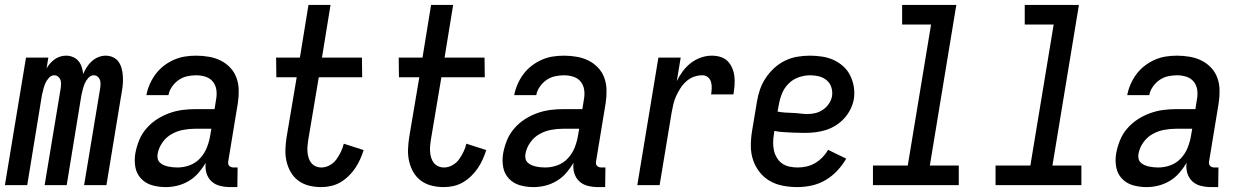

<svg xmlns="http://www.w3.org/2000/svg" viewBox="-33 -755 5053 783"><path d="M-13 0 73 -520H164L157 -476Q163 -487 171.5 -496.5Q180 -506 190.5 -513.5Q201 -521 213 -524.5Q225 -528 237 -528Q252 -528 265.5 -522Q279 -516 287.5 -505.5Q296 -495 300.5 -481Q305 -467 306 -453Q312 -467 320.5 -480.5Q329 -494 341 -505Q353 -516 368 -522Q383 -528 398 -528Q414 -528 428 -521.5Q442 -515 450.5 -503Q459 -491 463 -476Q467 -461 468 -445.5Q469 -430 468 -414Q467 -398 464 -383L401 0H310L376 -398Q377 -406 377 -414.5Q377 -423 374 -430.5Q371 -438 364.5 -443Q358 -448 350 -448Q337 -448 327.5 -437.5Q318 -427 313 -415.5Q308 -404 305 -392Q302 -380 299 -367L239 0H149L215 -398Q216 -406 216 -414.5Q216 -423 213 -430.5Q210 -438 203.5 -443Q197 -448 188 -448Q176 -448 166.5 -437.5Q157 -427 152 -415.5Q147 -404 144 -392Q141 -380 138 -367L78 0Z M643 8Q614 8 587.5 0.5Q561 -7 542.5 -26.5Q524 -46 519 -73.5Q514 -101 519 -130Q524 -157 534.5 -183Q545 -209 564 -231Q583 -253 607 -268.5Q631 -284 657.5 -293.5Q684 -303 710.5 -306.5Q737 -310 764 -310H842L848 -348Q852 -368 849.5 -387.5Q847 -407 835.5 -421.5Q824 -436 805.5 -442Q787 -448 767 -448Q749 -448 730.5 -444Q712 -440 696 -429Q680 -418 668.5 -401.5Q657 -385 654 -367H564Q568 -389 577.5 -411Q587 -433 601.5 -452.5Q616 -472 635.5 -487Q655 -502 677 -511.5Q699 -521 721.5 -524.5Q744 -528 767 -528Q793 -528 819 -523.5Q845 -519 867 -508Q889 -497 906 -479Q923 -461 931.5 -437.5Q940 -414 940.5 -387.5Q941 -361 937 -335L898 -98Q897 -93 897.5 -88Q898 -83 901.5 -79Q905 -75 910 -73.5Q915 -72 920 -72H936L935 8H906Q885 8 864.5 3Q844 -2 829.5 -15.5Q815 -29 809 -49Q803 -69 806 -91Q793 -69 776 -49.5Q759 -30 737 -17Q715 -4 691 2Q667 8 643 8ZM691 -72Q716 -72 740.5 -81Q765 -90 783 -109.5Q801 -129 810.5 -153Q820 -177 824 -201L829 -230H764Q740 -230 715 -225.5Q690 -221 667.5 -208.5Q645 -196 629.5 -174Q614 -152 610 -128Q608 -118 610 -108.5Q612 -99 618.5 -92.5Q625 -86 634 -82Q643 -78 652 -76Q661 -74 671 -73Q681 -72 691 -72Z M1277 8Q1251 8 1227 2Q1203 -4 1184 -18Q1165 -32 1153 -52.5Q1141 -73 1135.5 -97Q1130 -121 1131 -146.5Q1132 -172 1136 -197L1177 -440H1094L1093 -520H1190L1225 -735H1315L1280 -520H1443L1444 -440H1267L1224 -184Q1222 -172 1221 -159.5Q1220 -147 1221 -135Q1222 -123 1225.5 -111.5Q1229 -100 1236 -91Q1243 -82 1254 -77Q1265 -72 1278 -72Q1295 -72 1311.5 -81Q1328 -90 1338.5 -104.5Q1349 -119 1357 -135.5Q1365 -152 1369 -169L1450 -143Q1444 -124 1435.5 -105Q1427 -86 1415.5 -69Q1404 -52 1388.5 -37Q1373 -22 1355 -11.5Q1337 -1 1317 3.5Q1297 8 1277 8Z M1777 8Q1751 8 1727 2Q1703 -4 1684 -18Q1665 -32 1653 -52.5Q1641 -73 1635.5 -97Q1630 -121 1631 -146.5Q1632 -172 1636 -197L1677 -440H1594L1593 -520H1690L1725 -735H1815L1780 -520H1943L1944 -440H1767L1724 -184Q1722 -172 1721 -159.5Q1720 -147 1721 -135Q1722 -123 1725.5 -111.5Q1729 -100 1736 -91Q1743 -82 1754 -77Q1765 -72 1778 -72Q1795 -72 1811.5 -81Q1828 -90 1838.5 -104.5Q1849 -119 1857 -135.5Q1865 -152 1869 -169L1950 -143Q1944 -124 1935.5 -105Q1927 -86 1915.5 -69Q1904 -52 1888.5 -37Q1873 -22 1855 -11.5Q1837 -1 1817 3.5Q1797 8 1777 8Z M2143 8Q2114 8 2087.5 0.5Q2061 -7 2042.5 -26.5Q2024 -46 2019 -73.5Q2014 -101 2019 -130Q2024 -157 2034.5 -183Q2045 -209 2064 -231Q2083 -253 2107 -268.5Q2131 -284 2157.5 -293.5Q2184 -303 2210.5 -306.5Q2237 -310 2264 -310H2342L2348 -348Q2352 -368 2349.5 -387.5Q2347 -407 2335.5 -421.5Q2324 -436 2305.5 -442Q2287 -448 2267 -448Q2249 -448 2230.5 -444Q2212 -440 2196 -429Q2180 -418 2168.5 -401.5Q2157 -385 2154 -367H2064Q2068 -389 2077.5 -411Q2087 -433 2101.5 -452.5Q2116 -472 2135.5 -487Q2155 -502 2177 -511.5Q2199 -521 2221.5 -524.5Q2244 -528 2267 -528Q2293 -528 2319 -523.5Q2345 -519 2367 -508Q2389 -497 2406 -479Q2423 -461 2431.5 -437.5Q2440 -414 2440.5 -387.5Q2441 -361 2437 -335L2398 -98Q2397 -93 2397.5 -88Q2398 -83 2401.5 -79Q2405 -75 2410 -73.5Q2415 -72 2420 -72H2436L2435 8H2406Q2385 8 2364.5 3Q2344 -2 2329.5 -15.5Q2315 -29 2309 -49Q2303 -69 2306 -91Q2293 -69 2276 -49.5Q2259 -30 2237 -17Q2215 -4 2191 2Q2167 8 2143 8ZM2191 -72Q2216 -72 2240.5 -81Q2265 -90 2283 -109.5Q2301 -129 2310.5 -153Q2320 -177 2324 -201L2329 -230H2264Q2240 -230 2215 -225.5Q2190 -221 2167.5 -208.5Q2145 -196 2129.5 -174Q2114 -152 2110 -128Q2108 -118 2110 -108.5Q2112 -99 2118.5 -92.5Q2125 -86 2134 -82Q2143 -78 2152 -76Q2161 -74 2171 -73Q2181 -72 2191 -72Z M2566 0 2652 -520H2743L2727 -424Q2737 -445 2751.5 -464.5Q2766 -484 2785 -498.5Q2804 -513 2826 -520.5Q2848 -528 2870 -528Q2888 -528 2905 -523Q2922 -518 2934 -506Q2946 -494 2953 -477.5Q2960 -461 2962 -443Q2964 -425 2962.5 -406.5Q2961 -388 2958 -370H2867Q2869 -383 2869.5 -396Q2870 -409 2866.5 -421Q2863 -433 2853.5 -440.5Q2844 -448 2831 -448Q2814 -448 2797 -442Q2780 -436 2766 -423.5Q2752 -411 2742 -395.5Q2732 -380 2724.5 -363.5Q2717 -347 2713 -330Q2709 -313 2706 -296L2657 0Z M3219 8Q3189 8 3160 2.5Q3131 -3 3106.5 -17Q3082 -31 3064.5 -53.5Q3047 -76 3038 -103Q3029 -130 3029 -160Q3029 -190 3034 -221L3054 -341Q3058 -366 3066.5 -390.5Q3075 -415 3090 -437.5Q3105 -460 3125.5 -478.5Q3146 -497 3170.5 -508.5Q3195 -520 3220.5 -524Q3246 -528 3271 -528Q3296 -528 3321 -524Q3346 -520 3367.5 -510Q3389 -500 3406.5 -484Q3424 -468 3434.5 -446.5Q3445 -425 3449 -400.5Q3453 -376 3449 -350Q3445 -329 3435 -309Q3425 -289 3409.5 -272Q3394 -255 3374.5 -243Q3355 -231 3334 -224.5Q3313 -218 3291.5 -215.5Q3270 -213 3249 -213Q3238 -213 3228 -213.5Q3218 -214 3207 -214H3205Q3185 -215 3165 -216Q3145 -217 3125 -221L3123 -207Q3120 -190 3120 -173Q3120 -156 3123.5 -140.5Q3127 -125 3135.5 -111Q3144 -97 3157 -88Q3170 -79 3186.5 -75.5Q3203 -72 3220 -72Q3238 -72 3256 -76Q3274 -80 3290.5 -89.5Q3307 -99 3321 -113.5Q3335 -128 3344 -144L3418 -108Q3403 -82 3381.5 -59Q3360 -36 3333.5 -20.5Q3307 -5 3277.5 1.5Q3248 8 3219 8ZM3261 -290Q3277 -290 3293 -294Q3309 -298 3323 -307.5Q3337 -317 3347 -331.5Q3357 -346 3360 -362Q3363 -381 3357.5 -398.5Q3352 -416 3338.5 -427.5Q3325 -439 3307.5 -443.5Q3290 -448 3271 -448Q3248 -448 3224.5 -440Q3201 -432 3183 -414Q3165 -396 3156 -373.5Q3147 -351 3143 -327L3138 -300Q3153 -297 3168.5 -296Q3184 -295 3199.5 -294.5Q3215 -294 3230.5 -292Q3246 -290 3261 -290Z M3527 0V-80H3669L3764 -655H3646V-735H3867L3759 -80H3877V0Z M4027 0V-80H4169L4264 -655H4146V-735H4367L4259 -80H4377V0Z M4643 8Q4614 8 4587.5 0.5Q4561 -7 4542.5 -26.5Q4524 -46 4519 -73.5Q4514 -101 4519 -130Q4524 -157 4534.5 -183Q4545 -209 4564 -231Q4583 -253 4607 -268.5Q4631 -284 4657.5 -293.5Q4684 -303 4710.5 -306.5Q4737 -310 4764 -310H4842L4848 -348Q4852 -368 4849.5 -387.5Q4847 -407 4835.5 -421.5Q4824 -436 4805.5 -442Q4787 -448 4767 -448Q4749 -448 4730.5 -444Q4712 -440 4696 -429Q4680 -418 4668.5 -401.5Q4657 -385 4654 -367H4564Q4568 -389 4577.5 -411Q4587 -433 4601.5 -452.5Q4616 -472 4635.5 -487Q4655 -502 4677 -511.5Q4699 -521 4721.5 -524.5Q4744 -528 4767 -528Q4793 -528 4819 -523.5Q4845 -519 4867 -508Q4889 -497 4906 -479Q4923 -461 4931.5 -437.5Q4940 -414 4940.5 -387.5Q4941 -361 4937 -335L4898 -98Q4897 -93 4897.5 -88Q4898 -83 4901.5 -79Q4905 -75 4910 -73.5Q4915 -72 4920 -72H4936L4935 8H4906Q4885 8 4864.5 3Q4844 -2 4829.5 -15.5Q4815 -29 4809 -49Q4803 -69 4806 -91Q4793 -69 4776 -49.5Q4759 -30 4737 -17Q4715 -4 4691 2Q4667 8 4643 8ZM4691 -72Q4716 -72 4740.5 -81Q4765 -90 4783 -109.5Q4801 -129 4810.5 -153Q4820 -177 4824 -201L4829 -230H4764Q4740 -230 4715 -225.5Q4690 -221 4667.5 -208.5Q4645 -196 4629.5 -174Q4614 -152 4610 -128Q4608 -118 4610 -108.5Q4612 -99 4618.5 -92.5Q4625 -86 4634 -82Q4643 -78 4652 -76Q4661 -74 4671 -73Q4681 -72 4691 -72Z"/></svg>

Font: Iosevka SS18 Medium
Style: Italic
Weight: 500
Italic angle: -9°
Monospace: yes
Designer: Belleve Invis
Foundry: Belleve Invis
Version: Version 25.1.1; ttfautohint (v1.8.4)